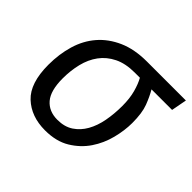

<svg xmlns="http://www.w3.org/2000/svg" viewBox="-133 -697 865 865"><g transform="rotate(45 300.0 -264.0)"><path d="M48 -212Q48 -280 65.5 -339Q83 -398 120.5 -441.5Q158 -485 215.5 -510.5Q273 -536 352 -536H600L586 -462H455Q472 -433 486.5 -395Q501 -357 501 -293Q501 -246 487.5 -193Q474 -140 444 -95.5Q414 -51 365.5 -21.5Q317 8 246 8Q158 8 103 -43.5Q48 -95 48 -212ZM252 -65Q297 -65 328 -85.5Q359 -106 378.5 -140.5Q398 -175 406.5 -220.5Q415 -266 415 -316Q415 -364 405 -400.5Q395 -437 381 -462H348Q290 -462 249.5 -442Q209 -422 184 -388Q159 -354 148 -309Q137 -264 137 -214Q137 -136 167.5 -100.5Q198 -65 252 -65Z"/></g></svg>

Font: BC Sans
Style: Italic
Weight: 400
Italic angle: -12°
Designer: Monotype Design Team
Designer: Province of B.C.
Foundry: Monotype Imaging Inc.
Version: Version 2.000;GOOG;noto-source:20170915:90ef993387c0